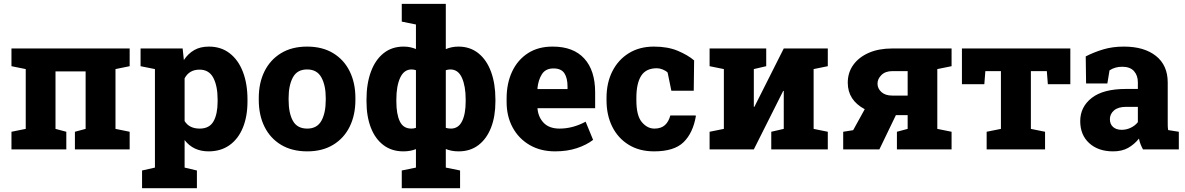

<svg xmlns="http://www.w3.org/2000/svg" viewBox="-20 -782 6205 1005"><path d="M40 0V-92.3L114.7 -107.4V-420.4L40 -435.5V-528.3H658.7V-435.5L584.5 -420.4V-107.4L658.7 -92.3V0H372.1V-92.3L428.2 -107.4V-408.2H270.5V-107.4L327.1 -92.3V0Z M723.6 203.1V110.4L791 95.2V-420.4L715.8 -435.5V-528.3H936L942.4 -467.8Q964.8 -501.5 996.6 -519.8Q1028.3 -538.1 1073.7 -538.1Q1136.7 -538.1 1181.9 -503.4Q1227.1 -468.8 1251.2 -406.5Q1275.4 -344.2 1275.4 -261.2V-251Q1275.4 -172.4 1251.2 -113.5Q1227.1 -54.7 1181.4 -22.2Q1135.7 10.3 1071.8 10.3Q991.7 10.3 946.3 -48.8V95.2L1010.7 110.4V203.1ZM1025.4 -108.9Q1076.2 -108.9 1097.7 -147Q1119.1 -185.1 1119.1 -251V-261.2Q1119.1 -331.5 1096.7 -374.5Q1074.2 -417.5 1024.4 -417.5Q970.7 -417.5 946.3 -372.1V-148.4Q970.7 -108.9 1025.4 -108.9Z M1588.4 10.3Q1508.3 10.3 1451.4 -23.9Q1394.5 -58.1 1364.5 -118.7Q1334.5 -179.2 1334.5 -259.3V-269Q1334.5 -348.1 1364.5 -408.7Q1394.5 -469.2 1451.2 -503.7Q1507.8 -538.1 1587.4 -538.1Q1667 -538.1 1723.6 -503.9Q1780.3 -469.7 1810.3 -408.9Q1840.3 -348.1 1840.3 -269V-259.3Q1840.3 -179.7 1810.3 -118.9Q1780.3 -58.1 1723.6 -23.9Q1667 10.3 1588.4 10.3ZM1588.4 -108.9Q1639.6 -108.9 1662.4 -149.9Q1685.1 -190.9 1685.1 -259.3V-269Q1685.1 -335.4 1662.1 -377Q1639.2 -418.5 1587.4 -418.5Q1535.6 -418.5 1513.2 -377Q1490.7 -335.4 1490.7 -269V-259.3Q1490.7 -189.9 1513.2 -149.4Q1535.6 -108.9 1588.4 -108.9Z M2083 203.1V110.4L2157.2 95.2V-1.5Q2128.4 10.3 2091.3 10.3Q2030.3 10.3 1987.1 -22.5Q1943.8 -55.2 1921.1 -114Q1898.4 -172.9 1898.4 -251V-261.2Q1898.4 -343.8 1921.4 -406.2Q1944.3 -468.8 1987.8 -503.4Q2031.2 -538.1 2092.3 -538.1Q2111.8 -538.1 2127.4 -534.7Q2143.1 -531.2 2157.2 -525.4V-653.8L2083 -668.9V-761.7H2313.5V-524.9Q2327.1 -530.8 2343.5 -534.4Q2359.9 -538.1 2379.9 -538.1Q2440.4 -538.1 2483.9 -503.4Q2527.3 -468.8 2550.3 -406.2Q2573.2 -343.8 2573.2 -261.2V-251Q2573.2 -172.9 2550.3 -114Q2527.3 -55.2 2484.4 -22.5Q2441.4 10.3 2380.9 10.3Q2360.8 10.3 2344.5 7.1Q2328.1 3.9 2313.5 -2V95.2L2388.2 110.4V203.1ZM2133.3 -108.9Q2146 -108.9 2157.2 -112.8V-414.6Q2146 -418.5 2134.3 -418.5Q2094.7 -418.5 2074.7 -375.2Q2054.7 -332 2054.7 -261.2V-251Q2054.7 -184.6 2072.8 -146.7Q2090.8 -108.9 2133.3 -108.9ZM2339.8 -108.9Q2379.4 -108.9 2398.4 -147Q2417.5 -185.1 2417.5 -251V-261.2Q2417.5 -331.1 2397.9 -374.8Q2378.4 -418.5 2337.4 -418.5Q2325.2 -418.5 2313.5 -414.6V-112.8Q2318.8 -111.3 2325.4 -110.1Q2332 -108.9 2339.8 -108.9Z M2885.7 10.3Q2809.1 10.3 2752 -23.2Q2694.8 -56.6 2663.3 -115Q2631.8 -173.3 2631.8 -247.6V-266.6Q2631.8 -345.7 2660.6 -407.2Q2689.5 -468.8 2743.7 -503.7Q2797.9 -538.6 2873.5 -538.1Q2981 -538.1 3038.1 -475.8Q3095.2 -413.6 3095.2 -298.8V-215.8H2793.9L2793.5 -212.9Q2797.9 -167.5 2826.7 -138.2Q2855.5 -108.9 2909.2 -108.9Q2978 -108.9 3045.4 -145L3084.5 -49.8Q3050.3 -23.4 2999.8 -6.6Q2949.2 10.3 2885.7 10.3ZM2794.4 -315.9H2950.7V-328.6Q2950.7 -373.5 2934.1 -398.7Q2917.5 -423.8 2877 -423.8Q2835.9 -423.8 2816.7 -393.8Q2797.4 -363.8 2793 -318.4Z M3403.8 10.3Q3326.7 10.3 3270.8 -24.2Q3214.8 -58.6 3184.8 -118.9Q3154.8 -179.2 3154.8 -256.8V-270Q3154.8 -348.6 3185.5 -409.2Q3216.3 -469.7 3272 -503.9Q3327.6 -538.1 3402.8 -538.1Q3476.1 -538.1 3528.8 -515.6Q3581.5 -493.2 3613.3 -465.8L3611.3 -307.1H3494.1L3474.6 -402.3Q3464.8 -412.1 3448.5 -418.5Q3432.1 -424.8 3418.5 -424.8Q3361.3 -424.8 3336.2 -385.3Q3311 -345.7 3311 -270V-256.8Q3311 -176.8 3339.6 -142.8Q3368.2 -108.9 3405.3 -108.9Q3439.9 -108.9 3460 -126.7Q3480 -144.5 3488.8 -177.7H3620.6L3622.6 -174.8Q3607.4 -85.9 3558.1 -37.8Q3508.8 10.3 3403.8 10.3Z M3694.3 0V-92.3L3769 -107.4V-420.4L3694.3 -435.5V-528.3H3990.7V-435.5L3925.8 -420.4V-223.1L3928.7 -222.7L4082.5 -528.3H4313V-435.5L4238.8 -420.4V-107.4L4313 -92.3V0H4017.1V-92.3L4082.5 -107.4V-305.7L4079.6 -306.2L3925.8 0Z M4393.6 0V-92.3L4445.8 -100.6L4506.3 -210.4Q4417.5 -257.8 4417.5 -349.1Q4417.5 -401.9 4446.3 -442.1Q4475.1 -482.4 4527.3 -505.4Q4579.6 -528.3 4650.9 -528.3H4960.9V-435.5L4886.2 -420.4V-107.4L4960.9 -92.3V0H4674.8V-92.3L4731 -107.4V-179.2H4669.4L4583 0ZM4650.4 -281.7H4731V-409.7H4650.9Q4614.3 -409.7 4593.8 -389.4Q4573.2 -369.1 4573.2 -344.2Q4573.2 -318.8 4593.5 -300.3Q4613.8 -281.7 4650.4 -281.7Z M5144.5 0V-92.3L5219.2 -107.4V-409.7H5137.7L5132.3 -341.3H5015.1V-528.3H5582.5V-341.3H5464.8L5459.5 -409.7H5376V-107.4L5450.2 -92.3V0Z M5806.6 10.3Q5728.5 10.3 5681.4 -32.7Q5634.3 -75.7 5634.3 -147.9Q5634.3 -222.2 5694.3 -269.3Q5754.4 -316.4 5873 -316.4H5936V-351.6Q5936 -386.7 5915.8 -409.7Q5895.5 -432.6 5854 -432.6Q5815.9 -432.6 5787.6 -413.6L5776.4 -345.2H5665L5663.1 -486.8Q5706.1 -508.8 5754.6 -523.4Q5803.2 -538.1 5863.3 -538.1Q5968.8 -538.1 6030.5 -489.3Q6092.3 -440.4 6092.3 -350.1V-143.1Q6092.3 -131.8 6092.5 -121.6Q6092.8 -111.3 6094.7 -101.1L6150.4 -92.3V0H5962.9Q5956.5 -11.2 5950.4 -26.4Q5944.3 -41.5 5941.9 -56.6Q5917 -25.9 5884.8 -7.8Q5852.5 10.3 5806.6 10.3ZM5851.6 -102.5Q5876 -102.5 5898.7 -113.3Q5921.4 -124 5936 -142.6V-222.7H5874Q5833 -222.7 5811.3 -204.1Q5789.6 -185.5 5789.6 -158.2Q5789.6 -131.8 5806.4 -117.2Q5823.2 -102.5 5851.6 -102.5Z"/></svg>

Font: Roboto Slab ExtraBold
Style: Regular
Weight: 800
Designer: Google
Version: Version 2.001; ttfautohint (v1.8.3)